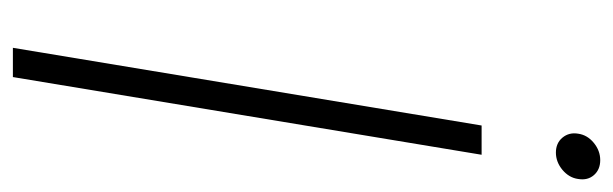

<svg xmlns="http://www.w3.org/2000/svg" viewBox="-347 -605 952 298"><g transform="rotate(90 129.0 -456.0)"><path d="M220.2 -727.5 99.6 0H54.2L174.8 -727.5ZM216.8 -842.8Q202.1 -842.8 193.6 -853Q185.1 -863.3 187.5 -877.4Q189.5 -891.6 201.7 -901.6Q213.9 -911.6 228.5 -911.6Q243.2 -911.6 251.7 -901.9Q260.3 -892.1 257.8 -877.4Q255.9 -863.3 243.7 -853Q231.4 -842.8 216.8 -842.8Z"/></g></svg>

Font: Inter 18pt ExtraLight
Style: Italic
Weight: 250
Italic angle: -9.3988°
Designer: Rasmus Andersson
Foundry: rsms
Version: Version 4.001;git-66647c0bb